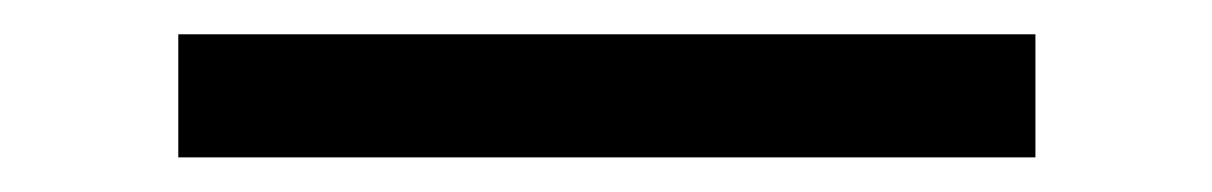

<svg xmlns="http://www.w3.org/2000/svg" viewBox="-20 -20 707 112"><path d="M84 0H584V71.8H84Z"/></svg>

Font: Oakes Grotesk Medium
Style: Regular
Weight: 500
Designer: Samuel Oakes
Foundry: Samuel Oakes
Version: Version 1.000;PS 001.000;hotconv 1.0.88;makeotf.lib2.5.64775